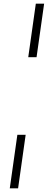

<svg xmlns="http://www.w3.org/2000/svg" viewBox="-20 -770 286 1040"><path d="M133 -460 174 -750H219L178 -460ZM33 250 74 -40H119L78 250Z"/></svg>

Font: Brygada 1918 Medium
Style: Italic
Weight: 500
Italic angle: -8°
Designer: Mateusz Machalski | Borys Kosmynka | Przemek Hoffer
Foundry: NIEPODLEGLA 2018
Version: Version 3.006